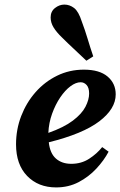

<svg xmlns="http://www.w3.org/2000/svg" viewBox="-20 -803 525 838"><path d="M332 -444Q311 -444 287.5 -426.5Q264 -409 243 -378Q222 -347 207.5 -307Q193 -267 191 -223Q259 -247 298 -276.5Q337 -306 353 -337Q369 -368 369 -395Q369 -420 358 -432Q347 -444 332 -444ZM225 15Q147 15 98.5 -35Q50 -85 50 -173Q50 -238 72.5 -296.5Q95 -355 135 -400.5Q175 -446 229 -472.5Q283 -499 346 -499Q414 -499 449.5 -469Q485 -439 485 -391Q485 -328 413.5 -273.5Q342 -219 193 -182Q198 -134 224 -111Q250 -88 291 -88Q335 -88 369 -110Q403 -132 426 -161L454 -141Q434 -103 400.5 -67Q367 -31 323 -8Q279 15 225 15ZM387 -557 357 -538Q330 -564 303 -589Q276 -614 250 -640Q227 -662 214 -683Q201 -704 201 -727Q201 -753 220 -768Q239 -783 261 -783Q284 -783 303.5 -768Q323 -753 337 -709Q351 -672 362.5 -633.5Q374 -595 387 -557Z"/></svg>

Font: Source Serif Pro
Style: Bold Italic
Weight: 700
Italic angle: -12°
Designer: Frank Grießhammer
Foundry: Adobe Systems Incorporated
Version: Version 3.001;hotconv 1.0.111;makeotfexe 2.5.65597